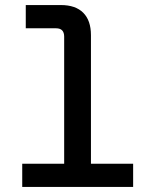

<svg xmlns="http://www.w3.org/2000/svg" viewBox="-20 -740 640 760"><path d="M68 0V-92H234V-595Q234 -628 202 -628H82V-720H221Q279 -720 309.5 -689.5Q340 -659 340 -601V-92H507V0Z"/></svg>

Font: DM Mono Medium
Style: Regular
Weight: 500
Designer: Colophon Foundry
Foundry: Colophon Foundry
Version: Version 1.000; ttfautohint (v1.8.2.53-6de2)